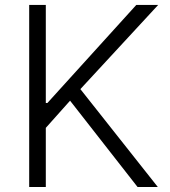

<svg xmlns="http://www.w3.org/2000/svg" viewBox="-20 -747 680 767"><path d="M96.6 0V-727.3H163V-335.6H169.4L524.5 -727.3H611.9L301.1 -391L610.4 0H529.5L259.9 -344.8L163 -236.2V0Z"/></svg>

Font: Inter UI Light
Style: Regular
Weight: 300
Designer: Rasmus Andersson
Foundry: rsms
Version: 3.2;8d6f07862